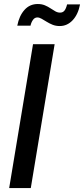

<svg xmlns="http://www.w3.org/2000/svg" viewBox="-20 -951 425 971"><path d="M256.3 -727.5 135.7 0H26.4L147 -727.5ZM282.2 -819.3Q262.2 -819.3 245.8 -825.9Q229.5 -832.5 215.8 -841.1Q202.1 -849.6 190.4 -856.2Q178.7 -862.8 168.9 -862.8Q155.3 -862.8 146.5 -850.1Q137.7 -837.4 134.3 -821.3H67.4Q77.1 -871.1 103.8 -900.9Q130.4 -930.7 170.9 -930.7Q191.4 -930.7 207 -924.1Q222.7 -917.5 235.4 -908.9Q248 -900.4 259.8 -893.8Q271.5 -887.2 283.7 -887.2Q297.9 -887.2 305.9 -897.2Q314 -907.2 319.3 -928.7H384.8Q375 -877.9 347.4 -848.6Q319.8 -819.3 282.2 -819.3Z"/></svg>

Font: Inter 28pt Medium
Style: Italic
Weight: 500
Italic angle: -9.3988°
Designer: Rasmus Andersson
Foundry: rsms
Version: Version 4.001;git-66647c0bb